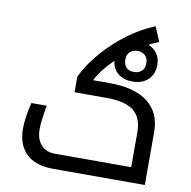

<svg xmlns="http://www.w3.org/2000/svg" viewBox="-88 -901 983 988"><g transform="rotate(10 404.0 -407.0)"><path d="M577.1 -563Q601.1 -563 616.5 -577.4Q631.8 -591.8 631.8 -618.2Q631.8 -644.5 616.5 -658.7Q601.1 -672.9 577.1 -672.9Q552.7 -672.9 537.4 -658.7Q522 -644.5 522 -618.2Q522 -591.8 535.9 -577.4Q549.8 -563 577.1 -563ZM577.1 -513.2Q532.2 -513.2 502.7 -536.1Q473.1 -559.1 467.8 -602.1Q403.8 -540 377 -484.9H463.9Q594.7 -484.9 663.8 -431.2Q732.9 -377.4 732.9 -276.9V0H252Q161.1 0 113 -46.4Q64.9 -92.8 64.9 -179.2Q64.9 -204.6 70.3 -242.2Q75.7 -279.8 85 -314H165Q149.9 -231 149.9 -189Q149.9 -137.2 176.5 -107.7Q203.1 -78.1 249 -78.1H647.9V-262.2Q647.9 -336.9 603 -372.1Q558.1 -407.2 463.9 -407.2H293.9V-488.8Q326.2 -556.2 382.8 -621.3Q439.5 -686.5 509.5 -737.5Q579.6 -788.6 646 -814L678.2 -737.8Q641.6 -722.2 626 -713.9Q654.8 -702.6 671.9 -678.2Q689 -653.8 689 -619.1Q689 -571.8 658.9 -542.5Q628.9 -513.2 577.1 -513.2Z"/></g></svg>

Font: DroidArabicKufi
Style: Regular
Weight: 400
Designer: Pascal Zoghbi
Foundry: Ascender Corporation
Version: Version 1.00; ttfautohint (v1.4.1)